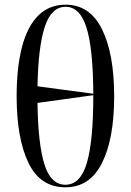

<svg xmlns="http://www.w3.org/2000/svg" viewBox="-20 -789 558 819"><path d="M259 10Q152 10 101.5 -94Q51 -198 51 -379Q51 -500 73.5 -587.5Q96 -675 142.5 -722Q189 -769 260 -769Q363 -769 415 -664.5Q467 -560 467 -378Q467 -197 415 -93.5Q363 10 259 10ZM378 -389Q377 -582 349 -671Q321 -760 260 -760Q199 -760 171 -674.5Q143 -589 140 -421ZM259 -1Q323 -1 350.5 -94Q378 -187 378 -383L140 -350Q142 -178 169 -89.5Q196 -1 259 -1Z"/></svg>

Font: Noto Serif Display Condensed
Style: Regular
Weight: 400
Width: 3
Designer: Monotype Design Team
Foundry: Monotype Imaging Inc.
Version: Version 2.009